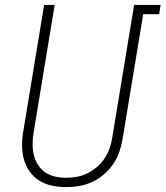

<svg xmlns="http://www.w3.org/2000/svg" viewBox="-20 -755 675 783"><path d="M249 8Q220 8 191.5 2Q163 -4 140 -18.5Q117 -33 101 -55.5Q85 -78 77.5 -105Q70 -132 70 -161.5Q70 -191 75 -220L160 -735H203L117 -214Q113 -191 113 -168Q113 -145 118 -123.5Q123 -102 134.5 -83.5Q146 -65 164 -52.5Q182 -40 204.5 -35Q227 -30 250 -30Q272 -30 294 -34Q316 -38 337 -48.5Q358 -59 376.5 -75Q395 -91 407.5 -110.5Q420 -130 427.5 -152Q435 -174 438 -195L527 -735H635L629 -697H564L480 -189Q476 -163 467 -136.5Q458 -110 442 -86.5Q426 -63 404 -44Q382 -25 356 -13Q330 -1 303 3.5Q276 8 249 8Z"/></svg>

Font: Iosevka Extralight Extended
Style: Italic
Weight: 200
Width: 7
Italic angle: -9°
Monospace: yes
Designer: Belleve Invis
Foundry: Belleve Invis
Version: Version 32.5.0; ttfautohint (v1.8.4)